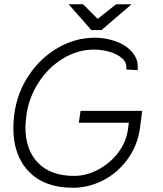

<svg xmlns="http://www.w3.org/2000/svg" viewBox="-20 -875 768 906"><path d="M641 -274Q630 -190 583 -125Q536 -60 467.5 -24.5Q399 11 324 11Q190 11 116.5 -65Q43 -141 43 -270Q43 -304 47 -333Q60 -435 115 -518Q170 -601 252.5 -649Q335 -697 428 -697Q481 -697 530 -678.5Q579 -660 607 -625Q635 -590 629 -544L576 -547Q580 -578 557 -599Q534 -620 497 -630.5Q460 -641 424 -641Q346 -641 276.5 -598.5Q207 -556 161 -484Q115 -412 104 -327Q100 -289 100 -274Q100 -168 159.5 -106.5Q219 -45 330 -45Q387 -45 443 -74.5Q499 -104 537.5 -154.5Q576 -205 584 -266L588 -296H352L360 -352H651ZM372 -855 441 -786 528 -855H601L459 -733H411L304 -855Z"/></svg>

Font: Bellota Text
Style: Italic
Weight: 400
Italic angle: -7.5°
Designer: Kemie Guaida
Foundry: Kemie Guaida
Version: Version 4.001